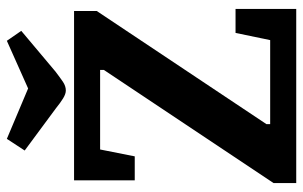

<svg xmlns="http://www.w3.org/2000/svg" viewBox="-182 -702 884 560"><g transform="rotate(-90 260.0 -422.0)"><path d="M6 0V-66L336 -561V-572H104L84 -471H14V-648H508V-582L178 -87V-76H423L444 -177H514V0ZM276 -672Q266 -672 253 -680Q240 -688 224 -701L101 -792L135 -844L282 -782L421 -844L450 -802L331 -702Q314 -689 301.5 -680.5Q289 -672 276 -672Z"/></g></svg>

Font: Faustina
Style: Bold
Weight: 700
Designer: Alfonso Garcia
Foundry: http://www.omnibus-type.com
Version: Version 1.200